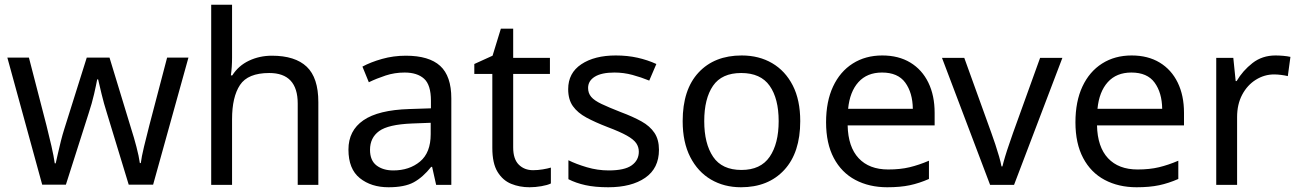

<svg xmlns="http://www.w3.org/2000/svg" viewBox="-20 -780 5479 810"><path d="M431 -303Q418 -344 408.5 -383.5Q399 -423 394 -445H390Q386 -423 377 -383.5Q368 -344 354 -302L258 -1H158L11 -537H102L176 -251Q187 -208 197 -164Q207 -120 211 -91H215Q219 -108 224.5 -133Q230 -158 237 -185.5Q244 -213 251 -235L346 -537H442L534 -235Q545 -201 555.5 -161Q566 -121 570 -92H574Q577 -117 587.5 -161Q598 -205 610 -251L685 -537H775L626 -1H523Z M959 -537Q959 -497 954 -462H960Q986 -503 1030.5 -524Q1075 -545 1127 -545Q1225 -545 1274 -498.5Q1323 -452 1323 -349V0H1236V-343Q1236 -472 1116 -472Q1026 -472 992.5 -421.5Q959 -371 959 -277V0H871V-760H959Z M1692 -545Q1790 -545 1837 -502Q1884 -459 1884 -365V0H1820L1803 -76H1799Q1764 -32 1725.5 -11Q1687 10 1619 10Q1546 10 1498 -28.5Q1450 -67 1450 -149Q1450 -229 1513 -272.5Q1576 -316 1707 -320L1798 -323V-355Q1798 -422 1769 -448Q1740 -474 1687 -474Q1645 -474 1607 -461.5Q1569 -449 1536 -433L1509 -499Q1544 -518 1592 -531.5Q1640 -545 1692 -545ZM1718 -259Q1618 -255 1579.5 -227Q1541 -199 1541 -148Q1541 -103 1568.5 -82Q1596 -61 1639 -61Q1707 -61 1752 -98.5Q1797 -136 1797 -214V-262Z M2229 -62Q2249 -62 2270 -65.5Q2291 -69 2304 -73V-6Q2290 1 2264 5.5Q2238 10 2214 10Q2172 10 2136.5 -4.5Q2101 -19 2079 -55Q2057 -91 2057 -156V-468H1981V-510L2058 -545L2093 -659H2145V-536H2300V-468H2145V-158Q2145 -109 2168.5 -85.5Q2192 -62 2229 -62Z M2760 -148Q2760 -70 2702 -30Q2644 10 2546 10Q2490 10 2449.5 1Q2409 -8 2378 -24V-104Q2410 -88 2455.5 -74.5Q2501 -61 2548 -61Q2615 -61 2645 -82.5Q2675 -104 2675 -140Q2675 -160 2664 -176Q2653 -192 2624.5 -208Q2596 -224 2543 -244Q2491 -264 2454 -284Q2417 -304 2397 -332Q2377 -360 2377 -404Q2377 -472 2432.5 -509Q2488 -546 2578 -546Q2627 -546 2669.5 -536.5Q2712 -527 2749 -510L2719 -440Q2685 -454 2648 -464Q2611 -474 2572 -474Q2518 -474 2489.5 -456.5Q2461 -439 2461 -409Q2461 -387 2474 -371.5Q2487 -356 2517.5 -341.5Q2548 -327 2599 -307Q2650 -288 2686 -268Q2722 -248 2741 -219.5Q2760 -191 2760 -148Z M3356 -269Q3356 -136 3288.5 -63Q3221 10 3106 10Q3035 10 2979.5 -22.5Q2924 -55 2892 -117.5Q2860 -180 2860 -269Q2860 -402 2927 -474Q2994 -546 3109 -546Q3182 -546 3237.5 -513.5Q3293 -481 3324.5 -419.5Q3356 -358 3356 -269ZM2951 -269Q2951 -174 2988.5 -118.5Q3026 -63 3108 -63Q3189 -63 3227 -118.5Q3265 -174 3265 -269Q3265 -364 3227 -418Q3189 -472 3107 -472Q3025 -472 2988 -418Q2951 -364 2951 -269Z M3702 -546Q3771 -546 3820.5 -516Q3870 -486 3896.5 -431.5Q3923 -377 3923 -304V-251H3556Q3558 -160 3602.5 -112.5Q3647 -65 3727 -65Q3778 -65 3817.5 -74.5Q3857 -84 3899 -102V-25Q3858 -7 3818 1.5Q3778 10 3723 10Q3647 10 3588.5 -21Q3530 -52 3497.5 -113.5Q3465 -175 3465 -264Q3465 -352 3494.5 -415Q3524 -478 3577.5 -512Q3631 -546 3702 -546ZM3701 -474Q3638 -474 3601.5 -433.5Q3565 -393 3558 -321H3831Q3830 -389 3799 -431.5Q3768 -474 3701 -474Z M4157 0 3954 -536H4048L4162 -220Q4170 -198 4179 -171Q4188 -144 4195 -119.5Q4202 -95 4205 -78H4209Q4213 -95 4220.5 -120Q4228 -145 4237.5 -172Q4247 -199 4254 -220L4368 -536H4462L4258 0Z M4754 -546Q4823 -546 4872.5 -516Q4922 -486 4948.5 -431.5Q4975 -377 4975 -304V-251H4608Q4610 -160 4654.5 -112.5Q4699 -65 4779 -65Q4830 -65 4869.5 -74.5Q4909 -84 4951 -102V-25Q4910 -7 4870 1.5Q4830 10 4775 10Q4699 10 4640.5 -21Q4582 -52 4549.5 -113.5Q4517 -175 4517 -264Q4517 -352 4546.5 -415Q4576 -478 4629.5 -512Q4683 -546 4754 -546ZM4753 -474Q4690 -474 4653.5 -433.5Q4617 -393 4610 -321H4883Q4882 -389 4851 -431.5Q4820 -474 4753 -474Z M5361 -546Q5376 -546 5393.5 -544.5Q5411 -543 5424 -540L5413 -459Q5400 -462 5384.5 -464Q5369 -466 5355 -466Q5314 -466 5278 -443.5Q5242 -421 5220.5 -380.5Q5199 -340 5199 -286V0H5111V-536H5183L5193 -438H5197Q5223 -482 5264 -514Q5305 -546 5361 -546Z"/></svg>

Font: Noto Sans Medefaidrin
Style: Regular
Weight: 400
Designer: Dalton Maag Ltd
Foundry: Dalton Maag Ltd
Version: Version 1.002; ttfautohint (v1.8.4.7-5d5b)